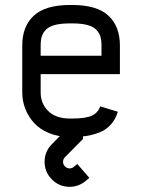

<svg xmlns="http://www.w3.org/2000/svg" viewBox="-20 -532 565 763"><path d="M321.3 186.5Q292.5 210.4 256.8 210.4Q215.3 210.4 186.3 181.2Q157.2 151.9 157.2 110.8Q157.2 70.8 185.5 41.5L236.3 -9.8V-29.8H309.6V20.5L238.3 92.3Q230.5 100.6 230.5 110.8Q230.5 121.6 238.3 129.4Q246.1 137.2 256.8 137.2Q266.1 137.2 273.4 130.9L287.1 119.6L335 174.8ZM383.3 -310.5V-351.1Q383.3 -372.6 378.7 -387.5Q374 -402.3 361.8 -414.6Q349.6 -426.8 326.2 -432.9Q302.7 -439 267.6 -439H257.8Q222.2 -439 198.7 -432.9Q175.3 -426.8 163.1 -414.6Q150.9 -402.3 146.2 -387.5Q141.6 -372.6 141.6 -351.1V-310.5ZM141.6 -237.3V-164.6Q141.6 -120.6 171.6 -90.8Q201.7 -61 257.8 -61H267.6Q321.8 -61 346.2 -73Q370.6 -85 377.9 -109.4L448.2 -87.9Q439 -57.1 419.9 -36.4Q400.9 -15.6 374.8 -5.6Q348.6 4.4 323.5 8.3Q298.3 12.2 267.6 12.2H257.8Q212.9 12.2 176 -2.7Q139.2 -17.6 116.2 -42.5Q93.3 -67.4 80.8 -98.9Q68.4 -130.4 68.4 -164.6V-351.1Q68.4 -427.2 114.3 -469.7Q160.2 -512.2 257.8 -512.2H267.6Q365.2 -512.2 410.9 -469.7Q456.5 -427.2 456.5 -351.1V-237.3Z"/></svg>

Font: Anka/Coder Condensed
Style: Regular
Weight: 400
Width: 4
Monospace: yes
Version: Version 1.100